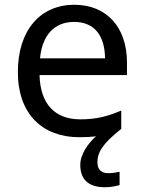

<svg xmlns="http://www.w3.org/2000/svg" viewBox="-20 -566 604 806"><path d="M389 116C389 75 408 39 489 -25V-102C433 -78 385 -65 317 -65C210 -65 149 -130 146 -251H513V-304C513 -450 429 -546 292 -546C150 -546 55 -440 55 -264C55 -85 160 10 313 10C339 10 362 9 383 6C350 36 317 81 317 126C317 185 349 220 420 220C446 220 463 216 482 211V155C471 157 456 161 434 161C406 161 389 146 389 116ZM291 -474C380 -474 420 -412 421 -321H148C157 -417 207 -474 291 -474Z"/></svg>

Font: Noto Sans Mahajani
Style: Regular
Weight: 400
Designer: Monotype Design Team
Foundry: Monotype Imaging Inc.
Version: Version 2.003